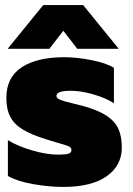

<svg xmlns="http://www.w3.org/2000/svg" viewBox="-20 -720 523 755"><path d="M150 -700H307L447 -528H284L229 -599L174 -528H10ZM11 -28V-169Q50 -145 106.5 -128.5Q163 -112 209 -112Q237 -112 249 -115.5Q261 -119 261 -130Q261 -140 249.5 -145Q238 -150 205 -159L162 -172Q104 -190 70 -210.5Q36 -231 20.5 -260.5Q5 -290 5 -335Q5 -416 65.5 -455.5Q126 -495 232 -495Q282 -495 340.5 -483.5Q399 -472 428 -453V-314Q398 -334 348.5 -348.5Q299 -363 258 -363Q202 -363 202 -343Q202 -334 216 -328Q230 -322 264 -314L304 -304Q366 -287 399 -265Q432 -243 445.5 -213.5Q459 -184 459 -140Q459 -69 399.5 -27Q340 15 229 15Q172 15 110 4Q48 -7 11 -28Z"/></svg>

Font: Readiness ExtraBold
Style: Regular
Weight: 800
Designer: Katatrad Team
Foundry: CadsonDemak
Version: Version 1.00;January 16, 2020;FontCreator 12.0.0.2550 64-bit